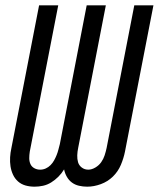

<svg xmlns="http://www.w3.org/2000/svg" viewBox="-20 -690 597 722"><path d="M110 12Q92 12 76 7.5Q60 3 48 -7.5Q36 -18 29 -33Q22 -48 19.5 -64.5Q17 -81 18 -98.5Q19 -116 23 -134L127 -670H199L92 -120Q90 -107 90 -95Q90 -83 94.5 -73Q99 -63 109 -57.5Q119 -52 131 -52Q142 -52 152 -56.5Q162 -61 170 -69Q178 -77 183.5 -87Q189 -97 193 -107Q197 -117 199.5 -127Q202 -137 205 -148L306 -670H378L274 -134Q271 -120 270.5 -106Q270 -92 273.5 -80Q277 -68 287.5 -60Q298 -52 312 -52Q325 -52 338.5 -60Q352 -68 360.5 -80Q369 -92 373.5 -106Q378 -120 381 -134L485 -670H557L450 -120Q445 -95 434.5 -70Q424 -45 404.5 -26Q385 -7 359 2.5Q333 12 308 12Q292 12 277 8.5Q262 5 250.5 -3.5Q239 -12 231.5 -25Q224 -38 221 -53Q212 -38 199.5 -25.5Q187 -13 172.5 -4Q158 5 142 8.5Q126 12 110 12Z"/></svg>

Font: Lode
Style: Italic
Weight: 400
Italic angle: -11°
Monospace: yes
Designer: Belleve Invis
Foundry: Belleve Invis
Version: Version 29.2.0; ttfautohint (v1.8.3)